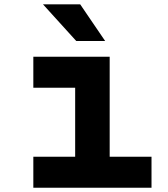

<svg xmlns="http://www.w3.org/2000/svg" viewBox="-20 -881 790 901"><path d="M136.4 -614.9H494.7V-145.6H691V0H136.4V-145.6H332.7V-469.3H136.4ZM473.5 -688.5H337.9L181.6 -860.8H356.2Z"/></svg>

Font: Martian Mono SemiExpanded
Style: Regular
Weight: 400
Width: 6
Monospace: yes
Designer: Roman Shamin
Foundry: Evil Martians
Version: Version 1.000